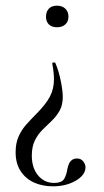

<svg xmlns="http://www.w3.org/2000/svg" viewBox="-20 -381 367 676"><path d="M170 263Q199 263 207 247Q215 231 217 215Q219 205 222.5 196.5Q226 188 233 182.5Q240 177 251 177Q265 177 273 187Q281 197 281 208Q281 235 247 255Q213 275 166 275Q130 275 100.5 262Q71 249 53 222Q35 195 35 155Q35 123 45.5 99.5Q56 76 72.5 57.5Q89 39 106 22Q141 -13 155.5 -40.5Q170 -68 170 -102Q170 -114 168.5 -127.5Q167 -141 164 -157Q163 -160 168.5 -161Q174 -162 175 -159Q187 -131 194 -96Q201 -61 201 -40Q201 -11 190 8.5Q179 28 163 43.5Q147 59 130.5 75Q114 91 103 113Q92 135 92 167Q92 210 114 236.5Q136 263 170 263ZM181 -361Q199 -361 210 -350.5Q221 -340 221 -322Q221 -305 210 -295Q199 -285 181 -285Q162 -285 152 -295Q142 -305 142 -322Q142 -340 152 -350.5Q162 -361 181 -361Z"/></svg>

Font: Cormorant Infant Light
Style: Regular
Weight: 300
Designer: Christian Thalmann (Catharsis Fonts)
Foundry: Catharsis Fonts
Version: Version 4.001